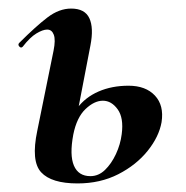

<svg xmlns="http://www.w3.org/2000/svg" viewBox="-20 -415 433 448"><path d="M161 13Q100 13 76 -13Q52 -39 67 -110L105 -297Q110 -322 105.5 -334Q101 -346 90 -346Q80 -346 65 -337Q50 -328 33 -306Q29 -302 25 -306.5Q21 -311 25 -315Q64 -354 91 -374.5Q118 -395 146 -395Q178 -395 188.5 -372.5Q199 -350 191 -309L151 -101Q142 -53 152.5 -28.5Q163 -4 191 -4Q210 -4 225 -18.5Q240 -33 250.5 -55.5Q261 -78 264 -102Q269 -140 254.5 -160Q240 -180 220 -180Q200 -180 179.5 -160.5Q159 -141 151 -101L135 -102Q141 -137 160 -162.5Q179 -188 210 -201.5Q241 -215 280 -215Q320 -215 341.5 -192Q363 -169 357 -130Q351 -96 324.5 -63Q298 -30 256 -8.5Q214 13 161 13Z"/></svg>

Font: Cormorant Infant Light
Style: Italic
Weight: 300
Italic angle: -10°
Designer: Christian Thalmann (Catharsis Fonts)
Foundry: Catharsis Fonts
Version: Version 4.001